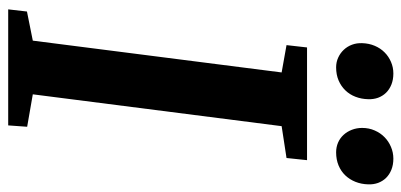

<svg xmlns="http://www.w3.org/2000/svg" viewBox="-282 -722 1003 480"><g transform="rotate(90 220.0 -481.5)"><path d="M8.3 -46.9 81.1 -61.5 160.6 -683.6 92.3 -695.8 98.1 -747.1H379.9L374.5 -695.8L294.9 -683.6L215.3 -61.5L296.4 -47.4L293 0H2.9ZM360.4 -819.8Q347.2 -819.8 335.9 -824.7Q324.7 -829.6 316.7 -838.4Q308.6 -847.2 304 -859.1Q299.3 -871.1 299.3 -884.8Q299.3 -901.9 305.7 -916.3Q312 -930.7 322.5 -940.9Q333 -951.2 346.9 -957Q360.8 -962.9 376 -962.9Q391.6 -962.9 403.8 -958Q416 -953.1 424.3 -944.6Q432.6 -936 436.8 -924.6Q440.9 -913.1 440.4 -899.9Q439.9 -882.8 434.1 -868.2Q428.2 -853.5 418 -842.8Q407.7 -832 393.1 -825.9Q378.4 -819.8 360.4 -819.8ZM147.9 -819.8Q134.8 -819.8 123.5 -825Q112.3 -830.1 104 -838.9Q95.7 -847.7 91.3 -859.4Q86.9 -871.1 87.4 -884.8Q87.9 -901.9 94 -916.3Q100.1 -930.7 110.4 -940.9Q120.6 -951.2 134.3 -957Q147.9 -962.9 163.1 -962.9Q178.7 -962.9 190.9 -958Q203.1 -953.1 211.4 -944.6Q219.7 -936 223.9 -924.6Q228 -913.1 227.5 -899.9Q227.1 -882.8 221.4 -868.2Q215.8 -853.5 205.3 -842.8Q194.8 -832 180.4 -825.9Q166 -819.8 147.9 -819.8Z"/></g></svg>

Font: Brush Lettering One
Style: Bold Italic
Weight: 400
Italic angle: -7°
Designer: Eben Sorkin
Foundry: Eben Sorkin
Version: Version 1.001